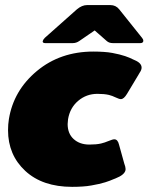

<svg xmlns="http://www.w3.org/2000/svg" viewBox="-20 -720 585 757"><path d="M369.2 -700H415Q436.7 -700 450 -683.3L540 -570.8Q545 -565 545 -559.2V-557.5Q543.3 -550 533.3 -550H425Q410 -550 400.8 -558.3L353.3 -600L292.5 -558.3Q280.8 -550 266.7 -550H158.3Q148.3 -550 148.3 -556.7V-557.5Q150 -564.2 156.7 -570.8L283.3 -683.3Q303.3 -700 323.3 -700ZM11.7 -206.7Q11.7 -230 15 -250Q33.3 -363.3 125.4 -440Q217.5 -516.7 348.3 -516.7Q369.2 -516.7 388.3 -515.4Q407.5 -514.2 422.9 -511.3Q438.3 -508.3 450.4 -505.4Q462.5 -502.5 473.3 -498.8Q484.2 -495 490 -492.5Q495.8 -490 502.5 -486.7Q509.2 -483.3 510 -483.3Q538.3 -471.7 538.3 -453.3Q538.3 -448.3 536.2 -443.3Q534.2 -438.3 530.4 -432.9Q526.7 -427.5 525.8 -425L480.8 -350Q468.3 -329.2 456.7 -329.2Q450 -329.2 436.2 -335.8Q422.5 -342.5 409.2 -345.8Q390.8 -350 364.2 -350Q320.8 -350 288.3 -322.5Q255.8 -295 248.3 -250Q246.7 -236.7 246.7 -230.8Q246.7 -193.3 270.4 -171.7Q294.2 -150 332.5 -150Q360 -150 378.3 -154.2Q392.5 -157.5 408.3 -164.2Q424.2 -170.8 430.8 -170.8Q444.2 -170.8 449.2 -150L470 -75Q475 -61.7 475 -55V-50Q471.7 -30.8 435.8 -16.7Q435 -16.7 427.1 -13.3Q419.2 -10 412.9 -7.5Q406.7 -5 394.6 -1.2Q382.5 2.5 369.6 5.4Q356.7 8.3 340.4 11.2Q324.2 14.2 304.6 15.4Q285 16.7 264.2 16.7Q147.5 16.7 79.6 -46.2Q11.7 -109.2 11.7 -206.7Z"/></svg>

Font: BoonTook Mon
Style: Italic
Weight: 400
Italic angle: -9°
Designer: Sungsit Sawaiwan
Foundry: FontUni
Version: Version 3.0